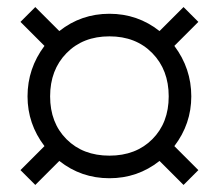

<svg xmlns="http://www.w3.org/2000/svg" viewBox="-20 -615 620 544"><path d="M168.5 -464.5Q122 -417 122 -342Q122 -267 168.5 -220.5Q215 -174 290 -174Q365 -174 411.5 -220.5Q458 -267 458 -342Q458 -417 411.5 -464.5Q365 -512 290 -512Q215 -512 168.5 -464.5ZM38 -133 106 -201Q58 -264 58 -342Q58 -421 106 -485L38 -553L80 -595L148 -527Q210 -576 290 -576Q370 -576 432 -527L500 -595L542 -553L474 -485Q522 -421 522 -342Q522 -264 474 -201L542 -133L500 -91L432 -159Q370 -110 290 -110Q210 -110 148 -159L80 -91Z"/></svg>

Font: Old Standard TT
Style: Bold
Weight: 700
Designer: Alexey Kryukov <alexios@thessalonica.org.ru>
Version: Version 2.2